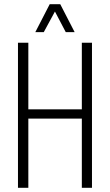

<svg xmlns="http://www.w3.org/2000/svg" viewBox="-20 -888 520 908"><path d="M65 0V-686H114V-371H367V-686H415V0H367V-327H114V0ZM147 -736 215 -868H265L333 -736H291L228 -856H252L187 -736Z"/></svg>

Font: Archivo ExtraCondensed Thin
Style: Regular
Weight: 250
Width: 2
Designer: Hector Gatti
Foundry: Omnibus-Type
Version: Version 2.001